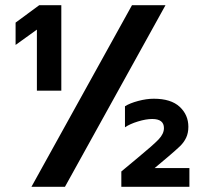

<svg xmlns="http://www.w3.org/2000/svg" viewBox="-20 -719 789 739"><path d="M122 -605 40 -546V-632L131 -699H216V-370H122ZM488 -699H617L230 0H101ZM447 -59 513 -114Q570 -161 590.5 -182.5Q611 -204 611 -226Q611 -261 566 -261Q542 -261 511 -251.5Q480 -242 461 -229V-310Q480 -322 512 -330.5Q544 -339 572 -339Q638 -339 671.5 -308Q705 -277 705 -231Q705 -207 696.5 -189Q688 -171 673 -156.5Q658 -142 625 -114L575 -72H709V0H447Z"/></svg>

Font: Prompt Medium
Style: Regular
Weight: 500
Designer: Katatrad Team
Foundry: CadsonDemak
Version: Version 1.001